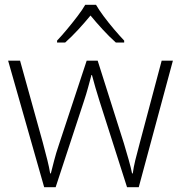

<svg xmlns="http://www.w3.org/2000/svg" viewBox="-20 -784 759 804"><path d="M397 -360Q387 -391 379.5 -417.5Q372 -444 365 -470H363Q356 -444 348.5 -416.5Q341 -389 331 -359L213 0H165L14 -530H64L159 -188Q171 -143 178.5 -113Q186 -83 190 -58H193Q199 -81 206.5 -111Q214 -141 228 -182L343 -530H389L499 -183Q510 -146 519 -114.5Q528 -83 533 -58H536Q539 -82 546.5 -113Q554 -144 566 -188L657 -530H704L561 0H512ZM382 -764Q394 -743 414.5 -715.5Q435 -688 458 -661Q481 -634 500 -614V-606H465Q438 -630 410 -660.5Q382 -691 359 -719Q336 -691 308 -660.5Q280 -630 253 -606H219V-614Q238 -634 260.5 -661Q283 -688 304 -715.5Q325 -743 337 -764Z"/></svg>

Font: Noto Sans Thaana ExtraLight
Style: Regular
Weight: 200
Designer: David Williams
Foundry: Google Inc.
Version: Version 3.001; ttfautohint (v1.8.4.7-5d5b)